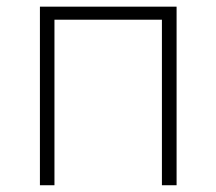

<svg xmlns="http://www.w3.org/2000/svg" viewBox="-20 -548 640 568"><path d="M502.4 0V-528.3H98.1V0H141.1V-489.7H459V0Z"/></svg>

Font: Roboto Mono ExtraLight
Style: Regular
Weight: 250
Monospace: yes
Designer: Google
Version: Version 3.000